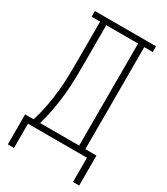

<svg xmlns="http://www.w3.org/2000/svg" viewBox="-217 -828 934 1077"><g transform="rotate(30 250.0 -289.0)"><path d="M441 157V0H59V157H19V-37H74Q90 -88 100 -140.5Q110 -193 115.5 -246Q121 -299 122 -352.5Q123 -406 123 -459V-698H68V-735H464V-698H409V-37H481V157ZM369 -37V-698H163V-459Q163 -406 162 -352.5Q161 -299 155.5 -246Q150 -193 140.5 -140.5Q131 -88 116 -37Z"/></g></svg>

Font: Iosevka Slab Extralight
Style: Regular
Weight: 200
Monospace: yes
Designer: Belleve Invis
Foundry: Belleve Invis
Version: Version 11.1.1; ttfautohint (v1.8.3)